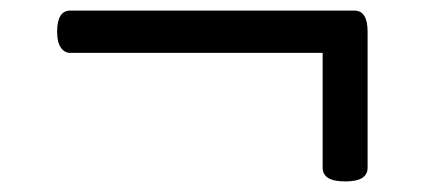

<svg xmlns="http://www.w3.org/2000/svg" viewBox="-20 -498 803 363"><path d="M633 -155Q611 -155 600.5 -161.5Q590 -168 590 -181V-398H113Q102 -398 95 -408Q88 -418 88 -438Q88 -478 113 -478H650Q675 -478 675 -438V-181Q675 -168 664.5 -161.5Q654 -155 633 -155Z"/></svg>

Font: Playwrite ES Deco
Style: Regular
Weight: 400
Designer: Veronika Burian, José Scaglione
Foundry: TypeTogether
Version: Version 1.002